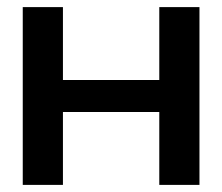

<svg xmlns="http://www.w3.org/2000/svg" viewBox="-20 -520 625 540"><path d="M44 0H157V-205H428V0H541V-500H428V-295H157V-500H44Z"/></svg>

Font: LT Wave Medium
Style: Regular
Weight: 500
Designer: Daniel Lyons
Version: Version 2.5 (Glyphs App)